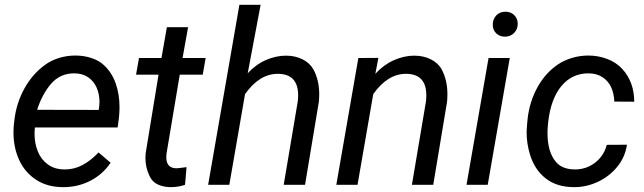

<svg xmlns="http://www.w3.org/2000/svg" viewBox="-20 -770 2685 800"><path d="M440.9 -91.8Q407.2 -42.5 355.7 -16.4Q304.2 9.8 243.7 9.8Q177.2 9.8 130.4 -21Q83.5 -51.8 59.8 -103.5Q36.1 -155.3 36.1 -218.8Q36.1 -226.6 37.1 -244.1L40 -270Q47.9 -339.4 81.5 -400.9Q115.2 -462.4 169.4 -501Q195.3 -519.5 227.8 -529.1Q260.3 -538.6 293.9 -538.6Q329.6 -538.6 360.8 -528.3Q392.1 -518.1 413.1 -498.5Q445.8 -468.3 461.9 -422.9Q478 -377.4 478 -323.2Q478 -303.7 475.6 -279.3L470.2 -238.8H125.5Q124 -225.6 124 -212.4Q124 -172.4 137.7 -138.7Q151.4 -105 179.7 -84.5Q208 -64 250 -64Q290 -64 324.7 -82.8Q359.4 -101.6 390.6 -134.8ZM134.8 -312.5 391.1 -312 392.6 -319.8Q394.5 -336.4 394.5 -345.2Q394.5 -377.4 382.8 -404.5Q371.1 -431.6 347.4 -448Q323.7 -464.4 289.1 -464.4Q230.5 -464.4 192.9 -420.9Q155.3 -377.4 134.8 -312.5Z M751 0Q722.7 9.8 691.9 9.8Q663.1 9.8 639.4 -0.5Q615.7 -10.7 604 -34.7Q585.9 -70.8 585.9 -111.8Q585.9 -117.7 586.9 -131.3L640.6 -459H546.9L559.1 -528.3H652.8L675.3 -656.7H763.7L740.7 -528.3H836.9L824.7 -459H729L673.8 -129.9Q672.9 -119.1 672.9 -114.7Q672.9 -69.3 714.8 -68.8Q723.1 -68.8 757.3 -73.7Z M1001 -377.9 935.5 0H847.2L977.5 -750H1065.9L1012.2 -464.8Q1045.9 -501.5 1087.9 -519.8Q1129.9 -538.1 1171.4 -538.1Q1210.4 -538.1 1241.2 -522.5Q1272 -506.8 1286.6 -479.5Q1310.1 -435.1 1310.1 -377.9Q1310.1 -362.3 1308.6 -346.2L1251 0H1162.1L1220.7 -347.7Q1222.2 -360.8 1222.2 -373Q1222.2 -462.4 1137.2 -462.4Q1061 -462.4 1001 -377.9Z M1535.2 -377.9 1469.7 0H1381.3L1473.1 -528.3L1556.6 -528.8L1543.9 -462.4Q1578.1 -500 1620.8 -519Q1663.6 -538.1 1706.1 -538.1Q1744.6 -538.1 1775.4 -522.7Q1806.2 -507.3 1820.8 -480Q1844.2 -435.5 1844.2 -377.9Q1844.2 -362.3 1842.8 -346.2L1785.2 0H1696.3L1754.9 -347.7Q1756.3 -360.8 1756.3 -373Q1756.3 -462.4 1671.4 -462.4Q1595.2 -462.4 1535.2 -377.9Z M2085.9 -721.2Q2108.4 -721.2 2122.8 -706.8Q2137.2 -692.4 2137.2 -670.9Q2137.2 -647.9 2122.1 -632.6Q2106.9 -617.2 2084 -617.2Q2062 -617.2 2047.6 -631.1Q2033.2 -645 2033.2 -667Q2033.2 -690.4 2047.9 -705.8Q2062.5 -721.2 2085.9 -721.2ZM2104 -528.3 2012.2 0H1923.8L2015.6 -528.3Z M2508.3 -166.5 2592.3 -167Q2585 -116.2 2552.5 -75.9Q2520 -35.6 2472.2 -12.9Q2424.3 9.8 2373 9.8Q2299.8 9.8 2253.4 -26.9Q2207 -63.5 2188 -127Q2174.3 -172.4 2174.3 -217.8Q2174.3 -229 2176.3 -252.4L2178.2 -273.4Q2186 -345.7 2219.5 -406.5Q2252.9 -467.3 2307.6 -503.4Q2333 -520 2365.5 -529.3Q2397.9 -538.6 2431.6 -538.6Q2472.7 -538.6 2510 -524.4Q2547.4 -510.3 2573.2 -482.4Q2622.6 -427.7 2622.6 -346.2L2539.6 -346.7Q2538.6 -379.9 2526.4 -406.5Q2514.2 -433.1 2490 -448.7Q2465.8 -464.4 2431.6 -464.4Q2363.3 -464.4 2319.3 -411.6Q2275.4 -358.9 2264.2 -262.2L2263.2 -252.9Q2261.2 -229.5 2261.2 -216.8Q2261.2 -136.2 2296.9 -94.7Q2323.2 -64 2376.5 -64Q2407.7 -64 2434.8 -76.9Q2461.9 -89.8 2481.2 -113Q2500.5 -136.2 2508.3 -166.5Z"/></svg>

Font: Mardoto
Style: Italic
Weight: 400
Italic angle: -12°
Designer: Christian Robertson, Vahan Hovhannisyan
Foundry: Google
Version: Version 1.000